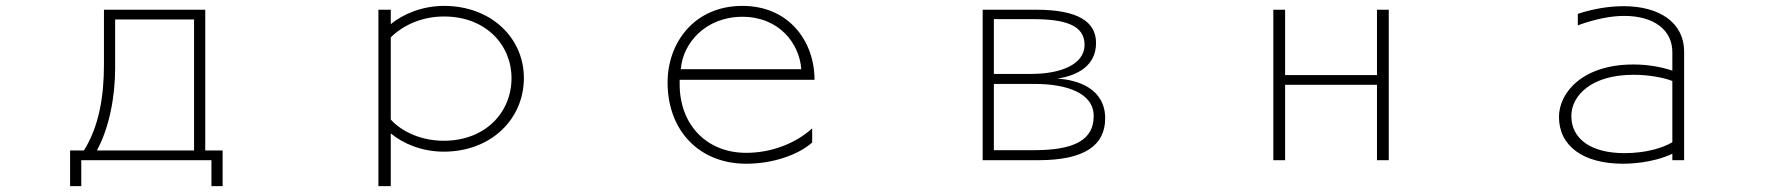

<svg xmlns="http://www.w3.org/2000/svg" viewBox="-20 -523 6040 652"><path d="M265 -12H218V109H256V21H698V109H736V-12H677V-490H333V-303C333 -198 317 -95 265 -12ZM639 -12H309C351 -89 371 -195 371 -291V-457H639Z M1265 -490V109H1307V-70C1349 -35 1413 -8 1487 -8C1647 -8 1759 -118 1759 -258C1759 -395 1647 -503 1488 -503C1412 -503 1347 -474 1307 -441V-490ZM1307 -117V-396C1348 -437 1412 -467 1488 -467C1630 -467 1717 -370 1717 -258C1717 -139 1626 -45 1487 -45C1413 -45 1346 -74 1307 -117Z M2288 -237V-252H2746C2746 -382 2660 -503 2501 -503C2337 -503 2247 -377 2247 -243C2247 -79 2355 33 2514 33C2601 33 2688 5 2738 -39V-87C2683 -37 2601 -4 2514 -4C2379 -4 2288 -100 2288 -237ZM2701 -288H2292C2298 -375 2375 -466 2501 -466C2626 -466 2695 -375 2701 -288Z M3498 -490H3317V21H3506C3662 21 3733 -29 3733 -121C3733 -221 3642 -252 3570 -256C3639 -266 3702 -300 3702 -377C3702 -451 3638 -490 3498 -490ZM3482 -272H3355V-458H3487C3596 -458 3663 -438 3663 -371C3663 -304 3582 -272 3482 -272ZM3491 -13H3355V-238H3494C3596 -238 3694 -210 3694 -129C3694 -48 3629 -13 3491 -13Z M4304 -490V21H4344V-235H4656V21H4696V-490H4656V-268H4344V-490Z M5659 -1V21H5699V-347C5699 -448 5613 -502 5494 -502C5446 -502 5393 -494 5338 -476V-437C5396 -458 5449 -469 5496 -469C5594 -469 5659 -423 5659 -346V-283C5628 -294 5579 -304 5529 -304H5526C5355 -304 5274 -209 5274 -126C5274 -28 5355 33 5492 33C5508 33 5590 32 5659 -1ZM5659 -248V-40C5625 -20 5569 -3 5496 -3C5382 -3 5316 -52 5316 -129C5316 -199 5385 -269 5526 -269H5529C5581 -269 5631 -259 5659 -248Z"/></svg>

Font: LINE Seed JP_OTF Thin
Style: Regular
Weight: 250
Designer: LY Corporation & Fontrix & Fontworks
Version: Version 1.007